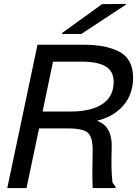

<svg xmlns="http://www.w3.org/2000/svg" viewBox="-20 -958 709 978"><path d="M569 -6 568 0H452Q449 -62 452 -188Q453 -257 429 -280.5Q405 -304 324 -304H179L115 0H17L171 -730H406Q461 -730 503 -722.5Q545 -715 582 -697.5Q619 -680 638.5 -646Q658 -612 658 -563Q658 -479 609 -421.5Q560 -364 474 -343Q552 -315 549 -209Q545 -92 553 -28ZM197 -390H342Q444 -390 501.5 -428Q559 -466 559 -541Q559 -595 518.5 -619.5Q478 -644 393 -644H250ZM295 -785V-789L500 -937L622 -938L621 -934L394 -785Z"/></svg>

Font: Nacelle
Style: Italic
Weight: 400
Italic angle: -12°
Designer: Sora Sagano
Foundry: Sora Sagano
Version: Version 1.000;FEAKit 1.0